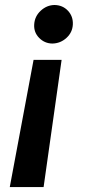

<svg xmlns="http://www.w3.org/2000/svg" viewBox="-20 -572 367 776"><path d="M19.5 184.1 115.7 -330.1H229L156.2 184.1ZM200.2 -551.8Q233.4 -551.3 254.6 -528.6Q275.9 -505.9 274.4 -473.1Q272.9 -440.9 248.5 -418.7Q224.1 -396.5 191.4 -396Q160.2 -396.5 138.2 -418.9Q116.2 -441.4 118.2 -473.1Q120.1 -505.9 144.5 -528.6Q168.9 -551.3 200.2 -551.8Z"/></svg>

Font: Inter Semi Bold
Style: Italic
Weight: 600
Italic angle: -9.39999°
Designer: Rasmus Andersson
Foundry: rsms
Version: Version 4.000;git-3c8e0fc